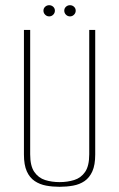

<svg xmlns="http://www.w3.org/2000/svg" viewBox="-20 -706 458 738"><path d="M209 12Q182 12 157.5 7.5Q133 3 113.5 -10Q94 -23 83 -47.5Q72 -72 72 -112V-591H96V-113Q96 -68 112 -45Q128 -22 153.5 -14Q179 -6 209 -6Q239 -6 265 -14Q291 -22 307 -45Q323 -68 323 -113V-591H346V-112Q346 -72 335 -47.5Q324 -23 305 -10Q286 3 261 7.5Q236 12 209 12ZM169 -643Q160 -643 153.5 -649.5Q147 -656 147 -665Q147 -674 153.5 -680Q160 -686 169 -686Q178 -686 184.5 -680Q191 -674 191 -665Q191 -656 184.5 -649.5Q178 -643 169 -643ZM249 -643Q240 -643 233.5 -649.5Q227 -656 227 -665Q227 -674 233.5 -680Q240 -686 249 -686Q258 -686 264.5 -680Q271 -674 271 -665Q271 -656 264.5 -649.5Q258 -643 249 -643Z"/></svg>

Font: Alumni Sans Thin Thin
Style: Regular
Weight: 250
Version: Version 1.018